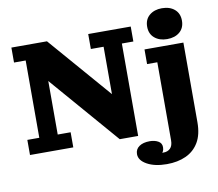

<svg xmlns="http://www.w3.org/2000/svg" viewBox="-98 -878 1366 1201"><g transform="rotate(-10 585.0 -278.0)"><path d="M603 0 226 -436 261 -682 604 -286ZM33 0V-96H109V-587H35V-682H261L226 -436V-96H308V0ZM603 0 599 -286H604V-587H523V-682H793V-587H720V0ZM918 62V-433H853V-526H1100V-20ZM785 45Q816 45 838.5 57.5Q861 70 861 96Q861 127 839 138.5Q817 150 785 150L795 113Q806 120 822.5 125Q839 130 858 130L867 205Q791 205 742 178Q693 151 693 111Q693 80 718 62.5Q743 45 785 45ZM858 130Q885 130 901.5 113.5Q918 97 918 62L1100 -20Q1100 58 1070.5 107.5Q1041 157 988.5 181Q936 205 867 205ZM1004 -565Q956 -565 925 -591Q894 -617 894 -663Q894 -709 925 -735Q956 -761 1004 -761Q1054 -761 1084.5 -735Q1115 -709 1115 -663Q1115 -617 1084.5 -591Q1054 -565 1004 -565Z"/></g></svg>

Font: Montagu Slab 24pt
Style: Bold
Weight: 700
Designer: Florian Karsten
Foundry: Florian Karsten
Version: Version 1.000